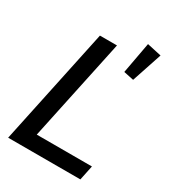

<svg xmlns="http://www.w3.org/2000/svg" viewBox="-190 -898 910 1005"><g transform="rotate(30 265.5 -395.5)"><path d="M17.1 0 166 -703.1H269L138.7 -88.9H472.2L453.6 0ZM432.1 -589.4 371.6 -602.1 406.2 -790.5 492.7 -771.5Z"/></g></svg>

Font: Schibsted Grotesk Medium
Style: Italic
Weight: 500
Italic angle: -12°
Designer: Bakken & Baeck AS, Henrik Kongsvoll
Foundry: Schibsted ASA
Version: Version 1.100;gftools[0.9.25]